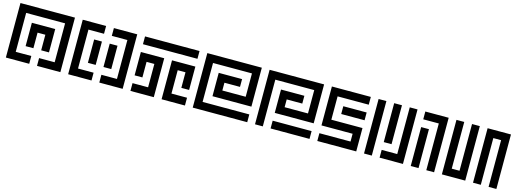

<svg xmlns="http://www.w3.org/2000/svg" viewBox="-6 -1541 6412 2382"><g transform="rotate(15 3200.0 -350.0)"><path d="M750 -700H50V0H350V-100H150V-600H650V-100H450V0H750ZM550 -200V-500H250V-200H350V-400H450V-200Z M850 -700V0H1150V-100H950V-600H1150V-700ZM1250 -700V-600H1450V-100H1250V0H1550V-700ZM1150 -200V-500H1050V-200ZM1250 -500V-200H1350V-500Z M1650 -600H2350V-700H1650ZM1650 -500V-200H1750V-400H1850V-100H1650V0H1950V-500ZM2050 -500V0H2350V-100H2150V-400H2250V-200H2350V-500Z M3150 -700H2450V0H3150V-100H2550V-600H3050V-300H2750V-400H2950V-500H2650V-200H3150Z M3950 -700H3250V0H3350V-600H3850V-300H3550V-400H3750V-500H3450V-200H3950ZM3950 0V-100H3450V0Z M4050 -700V-200H4450V-100H4050V0H4550V-300H4150V-600H4550V-700ZM4650 0H4750V-700H4650ZM4550 -400V-500H4250V-400Z M4850 -100V0H5150V-700H5050V-100ZM4850 -700V-200H4950V-700ZM5250 -700V-600H5450V0H5550V-700ZM5350 0V-500H5250V0Z M5750 -100V-700H5650V0H5950V-700H5850V-100ZM6350 -700H6050V0H6150V-600H6250V0H6350Z"/></g></svg>

Font: Mourier
Style: Regular
Weight: 400
Designer: Eric Mourier
Foundry: Velvetyne Type Foundry
Version: Version 2.000;hotconv 1.0.109;makeotfexe 2.5.65596